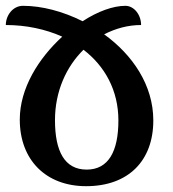

<svg xmlns="http://www.w3.org/2000/svg" viewBox="-20 -630 593 660"><path d="M507 -216C507 -338 435 -442 338 -512C377 -532 420 -544 465 -544C465 -579 441 -610 411 -610C369 -610 316 -591 264 -557C196 -591 124 -610 59 -610C24 -610 0 -577 0 -544C69 -544 136 -530 194 -504C113 -430 48 -327 48 -219C48 -80 138 10 276 10C421 10 507 -77 507 -216ZM169 -217C169 -316 208 -401 267 -459C340 -403 387 -320 387 -216C387 -110 353 -47 278 -47C202 -47 169 -110 169 -217Z"/></svg>

Font: Noto Serif Georgian SemiCondensed Semi
Style: Regular
Weight: 600
Width: 4
Designer: Monotype Design Team
Foundry: Monotype Imaging Inc.
Version: Version 1.901